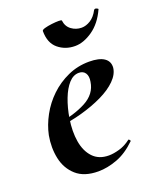

<svg xmlns="http://www.w3.org/2000/svg" viewBox="-117 -659 608 742"><g transform="rotate(-20 187.0 -287.5)"><path d="M160 12Q102 12 69.5 -17Q37 -46 27.5 -91Q18 -136 27 -185Q35 -224 56 -262.5Q77 -301 109 -331.5Q141 -362 182 -380.5Q223 -399 270 -399Q311 -399 331.5 -385Q352 -371 350 -345Q347 -319 323 -295Q299 -271 259.5 -252Q220 -233 171.5 -219.5Q123 -206 73 -201L75 -214Q146 -225 194 -250.5Q242 -276 249 -324Q253 -346 244.5 -359Q236 -372 218 -372Q195 -372 176.5 -351.5Q158 -331 144.5 -296Q131 -261 124 -218Q116 -167 123 -125Q130 -83 154 -57.5Q178 -32 219 -32Q238 -32 262.5 -39Q287 -46 309 -63Q311 -65 314.5 -61Q318 -57 316 -55Q278 -18 237.5 -3Q197 12 160 12ZM241 -474Q201 -474 172 -498Q143 -522 143 -571Q143 -576 155.5 -579.5Q168 -583 184.5 -585Q201 -587 213.5 -587Q226 -587 226 -584Q229 -559 247.5 -545.5Q266 -532 289 -532Q307 -532 325.5 -543.5Q344 -555 357 -580Q361 -585 368 -582Q375 -579 374 -577Q351 -526 313.5 -500Q276 -474 241 -474Z"/></g></svg>

Font: Cormorant Light
Style: Italic
Weight: 300
Italic angle: -10°
Designer: Christian Thalmann (Catharsis Fonts)
Foundry: Catharsis Fonts
Version: Version 4.000